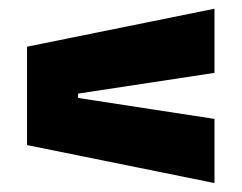

<svg xmlns="http://www.w3.org/2000/svg" viewBox="-20 -527 554 440"><path d="M159 -312.5V-302.5L471.5 -254.5V-107.5L42 -194.5V-420L471.5 -507V-360Z"/></svg>

Font: Anek Odia Medium ExtraBold
Style: Regular
Weight: 800
Version: Version 1.003